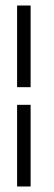

<svg xmlns="http://www.w3.org/2000/svg" viewBox="-20 -620 196 696"><path d="M91 -304H42V-600H91ZM91 56H42V-240H91Z"/></svg>

Font: Bhavuka
Style: Regular
Weight: 400
Version: 2.94.0; ttfautohint (v1.2) -l 7 -r 28 -G 50 -x 13 -D deva -f